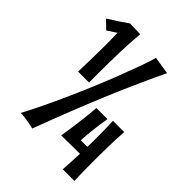

<svg xmlns="http://www.w3.org/2000/svg" viewBox="-187 -747 795 795"><g transform="rotate(45 210.0 -350.0)"><path d="M352.1 -625Q328.6 -576.7 301.5 -516.4Q274.4 -456.1 244.6 -385.5Q214.8 -314.9 183.3 -235.1Q151.9 -155.3 119.1 -67.9Q119.1 -68.4 110.6 -70.3Q102.1 -72.3 89.8 -74.5Q77.6 -76.7 64 -78.4Q50.3 -80.1 40 -80.1Q61.5 -120.1 84.7 -168.7Q107.9 -217.3 131.1 -269Q154.3 -320.8 176.3 -373.3Q198.2 -425.8 217 -474.4Q235.8 -522.9 251 -564.7Q266.1 -606.4 274.9 -637.2ZM312 -315.9Q306.2 -281.2 301.8 -245.4Q297.4 -209.5 295.9 -175.8H334Q335 -190.9 335 -205.3Q335 -219.7 335 -233.9Q335 -256.8 334.5 -280.5Q334 -304.2 333 -327.1H398.9Q396 -284.7 395 -242.2Q394 -199.7 394 -158.2Q394 -128.9 394.5 -98.1Q395 -67.4 396 -38.1H328.1Q329.6 -61.5 330.8 -85.2Q332 -108.9 333 -133.8L224.1 -132.8Q231.4 -177.2 237.3 -222.9Q243.2 -268.6 247.1 -315.9ZM159.2 -660.2Q154.3 -602.5 152.6 -543.9Q150.9 -485.4 150.9 -429.2V-369.1H86.9Q87.9 -407.2 88.9 -449.2Q89.8 -491.2 89.8 -530.8Q89.8 -545.9 89.4 -563.7Q88.9 -581.5 88.9 -598.1L48.8 -571.8L13.2 -606Q35.2 -619.6 57.6 -634.5Q80.1 -649.4 98.1 -662.1Z"/></g></svg>

Font: Mouse Memoirs
Style: Regular
Weight: 400
Version: Version 1.000